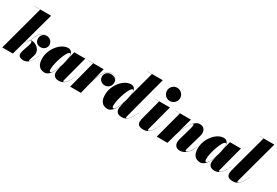

<svg xmlns="http://www.w3.org/2000/svg" viewBox="55 -1763 3997 2775"><g transform="rotate(30 2054.0 -375.0)"><path d="M525 -164.5 523 -165C477.5 -53.5 440 -25.5 435 -25.5C431 -25.5 429.5 -29 429.5 -32.5C429.5 -34.5 430 -40 431 -43.5L457.5 -131C488 -230 391.5 -299 322 -299C315 -299 308.5 -298 302.5 -296C310 -314 318.5 -335 328 -357C357.5 -424.5 394.5 -467.5 466 -467.5C479 -467.5 491 -465.5 501.5 -462C493 -464.5 484 -466 475 -466C417 -466 382 -422.5 382 -374C382 -316 416.5 -279 476.5 -279C531.5 -279 573 -318.5 573 -373.5C573 -420.5 531 -469.5 466 -469.5C393.5 -469.5 355.5 -425.5 325.5 -357.5C316 -335.5 307.5 -313.5 299.5 -295C273.5 -285 252.5 -258 236.5 -218.5L382.5 -750H105V-748H201L0 0H176.5L231.5 -199.5C236 -215.5 242 -229 248.5 -241C250.5 -240 253.5 -239 258 -239C275 -239 287.5 -260.5 301 -292.5C302.5 -293 304 -293 305.5 -293C349.5 -293 317.5 -216 295.5 -154.5L281 -110C275.5 -93.5 269.5 -71 269.5 -53.5C269.5 -8.5 311 10 353 10C431 10 476.5 -49.5 525 -164.5ZM258 -241C254.5 -241 251.5 -241.5 249.5 -242.5C265 -271 284 -287.5 298 -292C285.5 -262 273.5 -241 258 -241Z M909 -376C909 -428 887.5 -470 831.5 -470C703.5 -470 578 -305.5 578 -152.5C578 -55 616 10 710.5 10C784 10 836 -85.5 868.5 -183L853 -110C851.5 -103 849.5 -92.5 849.5 -76C849.5 -26 878.5 10 947 10C1038.5 10 1082.5 -59.5 1133 -164.5L1131 -165C1065.5 -23 1020 -13.5 1012.5 -13.5C1008.5 -13.5 1006 -16 1006 -21C1006 -25.5 1006.5 -30 1008 -35.5L1120.5 -460H936L905 -334C907.5 -352.5 909 -367 909 -376ZM907 -379C907 -264 824.5 -38.5 780.5 -38.5C765.5 -38.5 760.5 -56 760.5 -78.5C760.5 -183.5 839.5 -418.5 889.5 -418.5C899.5 -418.5 907 -406.5 907 -379ZM892.5 -268.5V-268C892.5 -268.5 892.5 -268.5 892.5 -269Z M1252 -458 1133 0H1312L1353 -163C1384.5 -284.5 1443 -467.5 1549.5 -467.5C1599 -467.5 1639 -441 1651.5 -397C1638.5 -433.5 1600.5 -452.5 1557 -452.5C1503.5 -452.5 1457.5 -415 1457.5 -358.5C1457.5 -303.5 1500.5 -265 1555.5 -265C1613.5 -265 1657 -309.5 1657 -368.5C1657 -430.5 1610 -469.5 1549.5 -469.5C1460 -469.5 1405 -346 1370.5 -233.5L1427 -460H1168V-458Z M1958 -376C1958 -428 1936.5 -470 1880.5 -470C1752.5 -470 1627 -305.5 1627 -152.5C1627 -55 1665 10 1759.5 10C1833 10 1885 -84.5 1917.5 -181.5L1902 -110C1900 -101.5 1898.5 -91 1898.5 -76C1898.5 -26 1927.5 10 1996 10C2087.5 10 2131.5 -59.5 2182 -164.5L2180 -165C2113.5 -23 2071.5 -13.5 2061.5 -13.5C2056 -13.5 2055 -18 2055 -21C2055 -25.5 2055.5 -29.5 2057 -35.5L2246 -750H1993V-748H2065.5L1954 -333C1956.5 -352 1958 -366.5 1958 -376ZM1956 -379C1956 -264 1873.5 -38.5 1829.5 -38.5C1815 -38.5 1809.5 -56 1809.5 -78.5C1809.5 -183.5 1888.5 -418.5 1938.5 -418.5C1948.5 -418.5 1956 -406 1956 -379Z M2373.5 -650C2373.5 -592 2420 -539.5 2483 -539.5C2546 -539.5 2593.5 -592 2593.5 -650C2593.5 -708 2546 -760 2483 -760C2420 -760 2373.5 -708 2373.5 -650ZM2545 -164.5 2543 -165C2477.5 -23 2432 -13.5 2424.5 -13.5C2420.5 -13.5 2418 -16 2418 -21C2418 -25.5 2418.5 -30 2420 -35.5L2532.5 -460H2286V-458H2353L2267 -130C2264 -119 2256.5 -92 2256.5 -67C2256.5 -19 2282 10 2359 10C2450.5 10 2494.5 -59.5 2545 -164.5Z M2700.5 -458 2578 0H2757.5L2800 -156C2849.5 -321 2928 -420.5 2945 -420.5C2956 -420.5 2959.5 -406 2937.5 -328L2883.5 -137C2878.5 -120.5 2874 -97.5 2874 -82C2874 -29 2906.5 10 2963.5 10C3037 10 3105 -38.5 3160.5 -164.5L3158.5 -165C3120 -79.5 3073 -28 3049.5 -28C3043 -28 3039.5 -31.5 3039.5 -43C3039.5 -48 3041.5 -58 3043 -63L3116.5 -319.5C3142.5 -409.5 3105.5 -469.5 3029 -469.5C2939.5 -469.5 2859 -331.5 2811 -196.5L2883 -460H2628V-458Z M3506.5 -376C3506.5 -428 3485 -470 3429 -470C3301 -470 3175.5 -305.5 3175.5 -152.5C3175.5 -55 3213.5 10 3308 10C3381.5 10 3433.5 -85.5 3466 -183L3450.5 -110C3449 -103 3447 -92.5 3447 -76C3447 -26 3476 10 3544.5 10C3636 10 3680 -59.5 3730.5 -164.5L3728.5 -165C3663 -23 3617.5 -13.5 3610 -13.5C3606 -13.5 3603.5 -16 3603.5 -21C3603.5 -25.5 3604 -30 3605.5 -35.5L3718 -460H3533.5L3502.5 -334C3505 -352.5 3506.5 -367 3506.5 -376ZM3504.5 -379C3504.5 -264 3422 -38.5 3378 -38.5C3363 -38.5 3358 -56 3358 -78.5C3358 -183.5 3437 -418.5 3487 -418.5C3497 -418.5 3504.5 -406.5 3504.5 -379ZM3490 -268.5V-268C3490 -268.5 3490 -268.5 3490 -269Z M4039 -164.5 4037 -165C3971.5 -23 3926 -13.5 3918.5 -13.5C3914.5 -13.5 3912 -16 3912 -21C3912 -25.5 3912.5 -30 3914 -35.5L4107.5 -750H3861V-748H3928L3761 -130C3758 -119 3750.5 -92 3750.5 -67C3750.5 -19 3776 10 3853 10C3944.5 10 3988.5 -59.5 4039 -164.5Z"/></g></svg>

Font: Bodoni* 96pt Fatface
Style: Italic
Weight: 900
Italic angle: -13°
Version: Version 2.3